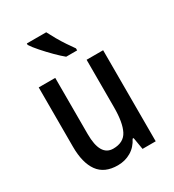

<svg xmlns="http://www.w3.org/2000/svg" viewBox="-187 -871 892 986"><g transform="rotate(-30 259.5 -378.0)"><path d="M449 -540V0H371L359 -71H353Q333 -31 298 -10.5Q263 10 220 10Q141 10 104 -41.5Q67 -93 67 -188V-540H165V-207Q165 -76 242 -76Q304 -76 327.5 -122Q351 -168 351 -259V-540ZM242 -766Q253 -744 269 -716Q285 -688 302.5 -662Q320 -636 333 -618V-606H268Q247 -623 219 -651Q191 -679 165.5 -708Q140 -737 127 -757V-766Z"/></g></svg>

Font: Noto Sans Telugu Condensed Medium
Style: Regular
Weight: 500
Width: 3
Designer: Jelle Bosma - Monotype Design Team
Foundry: Monotype Imaging Inc.
Version: Version 2.005; ttfautohint (v1.8.4.7-5d5b)